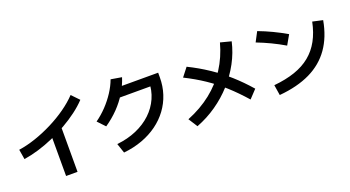

<svg xmlns="http://www.w3.org/2000/svg" viewBox="-57 -1498 4114 2254"><g transform="rotate(-20 2000.0 -371.0)"><path d="M63.3 -404Q165.7 -419 275.5 -456.3Q385.4 -493.6 492.2 -547.5Q599 -601.3 691.2 -666.6Q783.4 -732 849.7 -802L938 -710Q881 -649.4 804.8 -592.2Q728.7 -535 640.2 -484.4Q551.7 -433.7 457.2 -392.4Q362.7 -351 267.7 -322.4Q172.7 -293.7 84 -280.4ZM475 73.3V-500.3H618V73.3Z M1168 -73.3Q1302.7 -87.6 1412.9 -135.3Q1523 -183 1602.5 -258Q1682 -333 1725.2 -430.2Q1768.4 -527.3 1768.4 -640L1825 -576.7H1340V-696.7H1905.3V-640Q1905.3 -529.3 1873.1 -431.2Q1841 -333 1780.5 -251.2Q1720 -169.3 1634.5 -107Q1549 -44.7 1441.6 -5.2Q1334.3 34.3 1208.7 47.3ZM1030 -405Q1102.7 -456.7 1165.7 -523Q1228.7 -589.3 1277.5 -664.3Q1326.4 -739.3 1354 -814.7L1489 -792Q1459 -697.7 1406.8 -612.2Q1354.6 -526.7 1282 -451.5Q1209.3 -376.4 1117 -313Z M2052.3 -61.6Q2223.3 -130.3 2354.2 -234Q2485 -337.6 2573.9 -475.1Q2662.7 -612.6 2708.4 -782.3L2842.6 -747.7Q2812.3 -614.7 2746.6 -492.8Q2681 -371 2587.1 -266.7Q2493.3 -162.3 2376.1 -81.2Q2259 0 2124.6 51.7ZM2817.4 -29.7Q2715 -146 2613.9 -237.4Q2512.7 -328.7 2401.9 -403Q2291 -477.4 2160.4 -542.4L2243 -648.3Q2374.7 -583.6 2490.3 -506.1Q2606 -428.6 2710.2 -336Q2814.3 -243.3 2912.3 -130.6Z M3136.7 -92.3Q3285.7 -106.6 3399.7 -145.8Q3513.7 -185 3595.5 -252.1Q3677.4 -319.3 3730.4 -416Q3783.4 -512.7 3810 -642L3936.7 -614Q3901 -414 3803.5 -275.8Q3706 -137.7 3545.2 -59.8Q3384.3 18 3157.3 38ZM3437.3 -477.4Q3356 -525.4 3271.9 -565.5Q3187.7 -605.7 3102 -638.7L3164.7 -758Q3337.3 -693.3 3505 -596Z"/></g></svg>

Font: M PLUS 1 Thin
Style: Regular
Weight: 100
Designer: Coji Morishita
Foundry: UNDERFOREST DESIGN
Version: Version 1.001